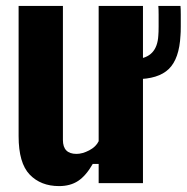

<svg xmlns="http://www.w3.org/2000/svg" viewBox="-20 -620 632 650"><path d="M180 10Q118 10 80.5 -29Q43 -68 43 -159V-600H193V-146Q193 -99 239 -99Q259 -99 282 -111Q305 -123 314 -142V-600H464V0H314V-65H294Q271 -25 244.5 -7.5Q218 10 180 10ZM440 -352Q429 -352 417 -352.5Q405 -353 396 -354V-421Q407 -420 418 -419.5Q429 -419 440 -420Q512 -424 516 -500Q517 -510 517 -530Q517 -550 517 -570.5Q517 -591 516 -600H591Q592 -591 592 -570.5Q592 -550 592 -530Q592 -510 591 -500Q587 -421 551.5 -386.5Q516 -352 440 -352Z"/></svg>

Font: Big Shoulders Display Black
Style: Regular
Weight: 900
Designer: Patric King
Foundry: XO Type Co
Version: Version 1.000; ttfautohint (v1.8.2)